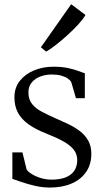

<svg xmlns="http://www.w3.org/2000/svg" viewBox="-20 -854 478 885"><path d="M210 10.5Q176.5 10.5 142.5 2.8Q108.5 -5 80.8 -14.5Q53 -24 37 -29.5V-151.5H83.5L102.5 -73.5Q107.5 -64 124.8 -52.8Q142 -41.5 166.5 -33.8Q191 -26 217.5 -26Q256.5 -26 282.8 -36.5Q309 -47 322.5 -67.2Q336 -87.5 336 -116Q336 -143.5 320 -164Q304 -184.5 272.2 -202.2Q240.5 -220 192 -239Q142.5 -258.5 110.2 -282Q78 -305.5 62.2 -335.5Q46.5 -365.5 46.5 -405Q46.5 -450 71.5 -481.5Q96.5 -513 137.5 -529.8Q178.5 -546.5 226 -546.5Q266 -546.5 294.2 -540.2Q322.5 -534 341.2 -526.8Q360 -519.5 371 -516.5V-401.5H330L308.5 -475.5Q304 -484 292.2 -492.2Q280.5 -500.5 262.2 -505.5Q244 -510.5 220 -510.5Q192 -511 167 -501.8Q142 -492.5 126.5 -474.2Q111 -456 111 -428.5Q111 -395.5 128 -374.5Q145 -353.5 172.8 -339Q200.5 -324.5 232 -310.5Q264.5 -296.5 294.8 -282Q325 -267.5 348.8 -249.2Q372.5 -231 386.8 -205.5Q401 -180 401 -145Q401 -96.5 377.2 -61.8Q353.5 -27 310.5 -8.2Q267.5 10.5 210 10.5ZM192.5 -616.5 168.5 -636 308 -834.5 374 -785Q364 -767 341.8 -742.5Q319.5 -718 292 -693Q264.5 -668 238.2 -647.5Q212 -627 193.5 -616.5Z"/></svg>

Font: Merriweather 72pt Light
Style: Regular
Weight: 300
Version: Version 2.100